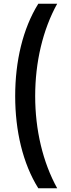

<svg xmlns="http://www.w3.org/2000/svg" viewBox="-20 -852 383 1037"><path d="M187 165H289C211 24 170 -151 170 -333C170 -516 211 -691 289 -832H187C103 -697 62 -521 62 -333C62 -146 103 31 187 165Z"/></svg>

Font: Noto Sans Devanagari UI Condensed SemiBold
Style: Regular
Weight: 600
Width: 3
Designer: Jelle Bosma - Monotype Design Team
Foundry: Monotype Imaging Inc.
Version: Version 2.003